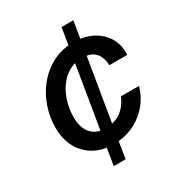

<svg xmlns="http://www.w3.org/2000/svg" viewBox="-173 -840 882 953"><g transform="rotate(-30 267.5 -364.0)"><path d="M200.7 0 216.8 -96.7Q137.2 -108.9 91.3 -165.8Q45.4 -222.7 45.4 -308.6Q45.4 -366.7 63.5 -421.6Q81.5 -476.6 115.7 -521.7Q149.9 -566.9 197.8 -595.9Q245.6 -625 305.7 -631.3L321.3 -727.5H389.2L373 -630.4Q448.7 -619.1 493.9 -568.8Q539.1 -518.6 534.7 -444.8H432.1Q431.6 -481.4 414.3 -508.1Q397 -534.7 358.4 -542L299.3 -187Q337.4 -195.8 363.8 -220.9Q390.1 -246.1 404.8 -282.2H508.3Q494.6 -231.9 462.6 -191.7Q430.7 -151.4 384.8 -126Q338.9 -100.6 284.2 -95.2L268.6 0ZM231.4 -185.5 290 -538.6Q245.1 -525.9 213.6 -490.7Q182.1 -455.6 165.8 -407.7Q149.4 -359.9 149.4 -309.6Q149.4 -258.8 170.2 -226.6Q190.9 -194.3 231.4 -185.5Z"/></g></svg>

Font: Inter Display Medium
Style: Italic
Weight: 500
Italic angle: -9.39999°
Designer: Rasmus Andersson
Foundry: rsms
Version: Version 4.000;git-a52131595